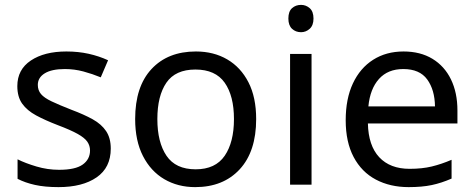

<svg xmlns="http://www.w3.org/2000/svg" viewBox="-20 -757 1946 787"><path d="M434 -148Q434 -70 376 -30Q318 10 220 10Q164 10 123.5 1Q83 -8 52 -24V-104Q84 -88 129.5 -74.5Q175 -61 222 -61Q289 -61 319 -82.5Q349 -104 349 -140Q349 -160 338 -176Q327 -192 298.5 -208Q270 -224 217 -244Q165 -264 128 -284Q91 -304 71 -332Q51 -360 51 -404Q51 -472 106.5 -509Q162 -546 252 -546Q301 -546 343.5 -536.5Q386 -527 423 -510L393 -440Q359 -454 322 -464Q285 -474 246 -474Q192 -474 163.5 -456.5Q135 -439 135 -409Q135 -387 148 -371.5Q161 -356 191.5 -341.5Q222 -327 273 -307Q324 -288 360 -268Q396 -248 415 -219.5Q434 -191 434 -148Z M1030 -269Q1030 -136 962.5 -63Q895 10 780 10Q709 10 653.5 -22.5Q598 -55 566 -117.5Q534 -180 534 -269Q534 -402 601 -474Q668 -546 783 -546Q856 -546 911.5 -513.5Q967 -481 998.5 -419.5Q1030 -358 1030 -269ZM625 -269Q625 -174 662.5 -118.5Q700 -63 782 -63Q863 -63 901 -118.5Q939 -174 939 -269Q939 -364 901 -418Q863 -472 781 -472Q699 -472 662 -418Q625 -364 625 -269Z M1214 -737Q1234 -737 1249.5 -723.5Q1265 -710 1265 -681Q1265 -653 1249.5 -639Q1234 -625 1214 -625Q1192 -625 1177 -639Q1162 -653 1162 -681Q1162 -710 1177 -723.5Q1192 -737 1214 -737ZM1257 -536V0H1169V-536Z M1634 -546Q1703 -546 1752.5 -516Q1802 -486 1828.5 -431.5Q1855 -377 1855 -304V-251H1488Q1490 -160 1534.5 -112.5Q1579 -65 1659 -65Q1710 -65 1749.5 -74.5Q1789 -84 1831 -102V-25Q1790 -7 1750 1.5Q1710 10 1655 10Q1579 10 1520.5 -21Q1462 -52 1429.5 -113.5Q1397 -175 1397 -264Q1397 -352 1426.5 -415Q1456 -478 1509.5 -512Q1563 -546 1634 -546ZM1633 -474Q1570 -474 1533.5 -433.5Q1497 -393 1490 -321H1763Q1762 -389 1731 -431.5Q1700 -474 1633 -474Z"/></svg>

Font: Noto Sans Lydian
Style: Regular
Weight: 400
Designer: Monotype Design Team
Foundry: Monotype Imaging Inc.
Version: Version 2.002; ttfautohint (v1.8.4.7-5d5b)